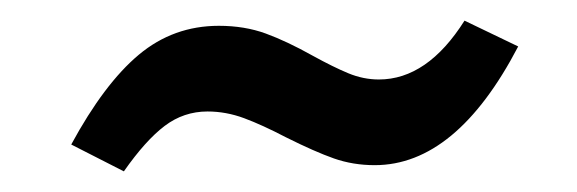

<svg xmlns="http://www.w3.org/2000/svg" viewBox="-20 -394 559 186"><path d="M347 -317Q332 -317 317.5 -323Q303 -329 283 -340Q258 -354 237.5 -361.5Q217 -369 192 -369Q148 -369 114.5 -341Q81 -313 49 -254L100 -228Q121 -258 139.5 -272Q158 -286 181 -286Q199 -286 216.5 -279.5Q234 -273 257 -261Q285 -247 303.5 -240.5Q322 -234 343 -234Q422 -234 482 -349L430 -374Q394 -317 347 -317Z"/></svg>

Font: Geom
Style: Italic
Weight: 400
Italic angle: -10°
Version: Version 1.102